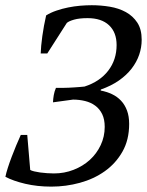

<svg xmlns="http://www.w3.org/2000/svg" viewBox="-36 -693 555 725"><path d="M157.7 11.7Q105 11.7 59.3 1Q13.7 -9.8 -15.6 -25.4Q-12.7 -40 -6.3 -59.8Q0 -79.6 8.1 -100.8Q16.1 -122.1 25.1 -143.6Q34.2 -165 42.5 -183.6H66.9L78.1 -51.3Q83 -48.3 93 -45.9Q103 -43.5 115.5 -41.7Q127.9 -40 141.6 -39.1Q155.3 -38.1 167.5 -38.1Q207 -38.1 241.9 -51.8Q276.9 -65.4 303 -89.1Q329.1 -112.8 344.2 -145Q359.4 -177.2 359.4 -213.9Q359.4 -242.2 349.9 -262Q340.3 -281.7 323.7 -293.9Q307.1 -306.2 285.4 -311.5Q263.7 -316.9 239.7 -316.9L164.1 -306.6Q164.6 -319.8 167 -333.7Q169.4 -347.7 175.3 -361.3H205.6Q213.4 -361.3 223.6 -361.8Q233.9 -362.3 244.6 -363Q255.4 -363.8 265.4 -364.5Q275.4 -365.2 283.2 -366.2Q340.8 -384.8 372.6 -426Q404.3 -467.3 404.3 -522.9Q404.3 -570.8 375.7 -597.7Q347.2 -624.5 294.9 -624.5Q263.7 -624.5 243.9 -618.9Q224.1 -613.3 216.3 -606.4L142.6 -491.2H117.7Q118.2 -503.9 119.6 -520.8Q121.1 -537.6 123.8 -556.6Q126.5 -575.7 130.1 -595.7Q133.8 -615.7 138.2 -634.8Q155.3 -645.5 176.8 -652.8Q198.2 -660.2 221.2 -664.8Q244.1 -669.4 267.1 -671.4Q290 -673.3 310.5 -673.3Q344.7 -673.3 378.4 -667.7Q412.1 -662.1 439 -647.5Q465.8 -632.8 482.4 -607.7Q499 -582.5 499 -543Q499 -513.7 489.5 -486.1Q480 -458.5 460.9 -433.8Q441.9 -409.2 412.8 -388.9Q383.8 -368.7 344.7 -355L344.2 -351.1Q367.2 -346.7 387 -337.4Q406.7 -328.1 421.1 -312.7Q435.5 -297.4 443.6 -275.6Q451.7 -253.9 451.7 -225.1Q451.7 -165 426.5 -120.6Q401.4 -76.2 359.9 -46.6Q318.4 -17.1 265.6 -2.7Q212.9 11.7 157.7 11.7Z"/></svg>

Font: PT Astra Serif
Style: Italic
Weight: 400
Italic angle: -16°
Designer: A.Korolkova, I. Chaeva
Foundry: ParaType Ltd
Version: Version 1.001